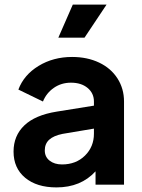

<svg xmlns="http://www.w3.org/2000/svg" viewBox="-20 -804 620 836"><path d="M39 -144Q39 -213 86 -258Q133 -303 227 -318L389 -344V-362Q389 -398 361.5 -421Q334 -444 289 -444Q247 -444 214.5 -421.5Q182 -399 167 -362L60 -414Q84 -478 148 -517Q212 -556 294 -556Q360 -556 411.5 -531.5Q463 -507 491.5 -462.5Q520 -418 520 -362V0H396V-58Q332 12 226 12Q140 12 89.5 -30Q39 -72 39 -144ZM250 -88Q311 -88 350 -126.5Q389 -165 389 -222V-244L252 -221Q213 -213 194 -195.5Q175 -178 175 -149Q175 -121 196 -104.5Q217 -88 250 -88ZM297 -784H444L348 -640H234Z"/></svg>

Font: Eudoxus Sans
Style: Bold
Weight: 700
Designer: Stijn de Vries
Foundry: tokotype
Version: Version 2.005